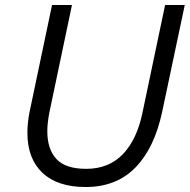

<svg xmlns="http://www.w3.org/2000/svg" viewBox="-20 -735 762 771"><path d="M98 -282 189 -715H269L178 -282Q174 -260 172 -242.5Q170 -225 170 -208Q170 -136 206.5 -96.5Q243 -57 326 -57Q417 -57 473.5 -116Q530 -175 552 -282L643 -715H722L631 -285Q600 -140 523.5 -62Q447 16 324 16Q211 16 150.5 -41Q90 -98 90 -202Q90 -221 92 -241Q94 -261 98 -282Z"/></svg>

Font: Wix Madefor Text
Style: Italic
Weight: 400
Italic angle: -12°
Designer: Dalton Maag Ltd
Foundry: Dalton Maag Ltd
Version: Version 3.100